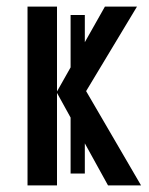

<svg xmlns="http://www.w3.org/2000/svg" viewBox="-20 -559 448 579"><path d="M235.8 -513.7V-35.6H192.9V-513.7ZM296.4 -539.1H393.1L239.7 -284.2L405.3 0H305.7L151.9 -278.8V0H63V-539.1H151.9V-283.2Z"/></svg>

Font: Open Sans Condensed Medium
Style: Regular
Weight: 500
Width: 3
Designer: Monotype Design Team
Foundry: Monotype Imaging Inc.
Version: Version 3.000